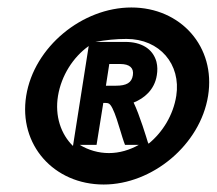

<svg xmlns="http://www.w3.org/2000/svg" viewBox="-20 -482 579 513"><path d="M272 -311H301C327 -311 338 -300 335 -281C332 -261 318 -253 290 -253H263ZM257 11C387 11 515 -95 536 -226C557 -357 463 -462 331 -462C200 -462 71 -357 50 -226C29 -95 124 11 257 11ZM175 -92C143 -123 126 -172 135 -226C144 -280 175 -329 217 -359ZM318 -378C407 -378 464 -310 451 -226C443 -175 415 -129 377 -98L375 -102C372 -112 353 -175 337 -208C365 -219 393 -242 399 -281C401 -293 401 -305 398 -317C388 -353 356 -370 315 -370H235C261 -375 290 -378 318 -378ZM271 -73C243 -73 216 -81 193 -95H238L256 -207C260 -207 267 -207 269 -206C284 -203 301 -131 311 -103L314 -95H351C326 -81 299 -73 271 -73Z"/></svg>

Font: Charger Pro
Style: BlkNarObl
Weight: 900
Designer: Jasper
Foundry: Cannot Into Space Fonts
Version: Version 1.09